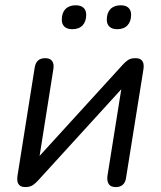

<svg xmlns="http://www.w3.org/2000/svg" viewBox="-20 -719 624 745"><path d="M78.9 6.9Q63 6.9 55.7 -0.2Q48.4 -7.4 47.3 -17.5Q46.3 -27.6 47.8 -36.5L114.7 -457.3Q118.1 -476.3 128.3 -484.8Q138.5 -493.3 155.5 -493.3Q174.9 -493.3 182.6 -481.6Q190.4 -470 187 -450.5L127.8 -77.1H99.9L456.9 -468.5Q464.7 -477.3 475.7 -485.3Q486.6 -493.3 505 -493.3Q520.4 -493.3 527.7 -487.1Q535 -480.8 536.8 -471Q538.5 -461.1 536.6 -450.3L469.2 -29.5Q466.8 -11.5 456.6 -2.3Q446.4 6.9 429.4 6.9Q409.5 6.9 402 -4.7Q394.5 -16.4 396.9 -36.3L456.5 -409.7H484.4L127.4 -18.3Q119.6 -9.5 108.2 -1.3Q96.8 6.9 78.9 6.9ZM434.7 -605.7Q415.5 -605.7 405 -615.3Q394.4 -624.9 394.4 -642.6Q394.4 -669.2 408.6 -683.8Q422.9 -698.5 448.4 -698.5Q468 -698.5 478.3 -688.9Q488.7 -679.3 488.7 -661.6Q488.7 -635.6 474.7 -620.7Q460.7 -605.7 434.7 -605.7ZM260.5 -605.7Q240.9 -605.7 230.3 -615.3Q219.8 -624.9 219.8 -642.6Q219.8 -669.2 234 -683.8Q248.2 -698.5 273.8 -698.5Q293.4 -698.5 304 -688.9Q314.5 -679.3 314.5 -661.6Q314.5 -635.6 300.5 -620.7Q286.5 -605.7 260.5 -605.7Z"/></svg>

Font: Nunito ExtraLight
Style: Italic
Weight: 200
Italic angle: -9°
Designer: Vernon Adams
Foundry: Vernon Adams
Version: Version 3.602